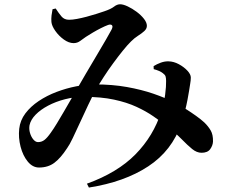

<svg xmlns="http://www.w3.org/2000/svg" viewBox="-20 -787 1040 877"><path d="M220 -744.8Q217.3 -731.8 215.4 -716.3Q213.6 -700.8 214.9 -686.3Q216.8 -668.4 232.6 -645.9Q248.4 -623.3 271.4 -606.6Q294.4 -590 316.4 -590Q333.2 -590 347 -600.5Q360.8 -610.9 372.3 -618.6Q386.8 -628.1 404.5 -638.5Q422.3 -649 440.7 -658.3Q459.1 -667.7 473.7 -673Q486.1 -677.2 491.5 -671.6Q496.9 -666.1 489.4 -651.4Q483.1 -639 464.3 -606.7Q445.6 -574.4 420.8 -532.7Q396.1 -491.1 371.3 -449Q346.4 -406.9 328.4 -374.9Q319.2 -359 304.3 -333.3Q289.4 -307.6 272.7 -278.7Q256 -249.8 240.1 -223.7Q224.2 -197.6 212.2 -181.1Q195.5 -157.2 182.8 -147.6Q170.2 -137.9 153.6 -137.9Q142.5 -137.9 132.3 -149.9Q122.2 -162 117 -179.8Q111.8 -197.7 114.9 -215.3Q120.3 -240.2 142.7 -263.2Q165.1 -286.1 199.7 -304.4Q234.4 -322.8 276.8 -333.7Q319.1 -344.6 364.1 -344.6Q442 -344.6 500.6 -332Q559.2 -319.5 603.3 -299.1Q647.4 -278.7 680.4 -255.8Q713.5 -232.9 739.7 -212.3Q781.4 -180.1 809.1 -151.8Q836.7 -123.5 857.8 -106.3Q878.9 -89.2 900.6 -89.2Q928.3 -89.2 940.2 -105.8Q952.2 -122.5 952.9 -141Q953.6 -171.7 942.4 -191.1Q931.1 -210.5 913 -227.9Q897.8 -241.9 875.5 -257.8Q853.2 -273.8 827.7 -289.9Q802.2 -306.1 776.5 -319Q734.7 -340.4 680.6 -359Q626.4 -377.6 559.9 -389.5Q493.4 -401.5 412.7 -401.5Q373 -401.5 327.5 -392.6Q282.1 -383.7 238.1 -367Q194.1 -350.3 156.9 -325.5Q119.7 -300.6 95.9 -269Q72.1 -237.3 67.8 -198.8Q63.4 -158 74 -116.9Q84.6 -75.9 106.9 -48.8Q129.1 -21.8 158.3 -21.8Q199.1 -21.8 227.8 -43Q256.5 -64.1 286.7 -110.4Q297.1 -124.5 312.3 -156.2Q327.5 -187.9 345.7 -227.7Q363.9 -267.4 382.7 -307.2Q401.5 -347 417.6 -376.3Q432.9 -403.3 453.7 -435.3Q474.4 -467.3 497.1 -498.2Q519.7 -529.1 541 -555.5Q562.4 -582 578.2 -597.4Q594 -613.3 610.8 -623.9Q627.5 -634.5 639.2 -645.1Q650.9 -655.8 650.9 -669.1Q650.9 -683.9 637.6 -701Q624.2 -718.1 604.1 -733.1Q584 -748 563.3 -757.8Q542.7 -767.5 528.6 -767.5Q514.7 -767.5 500.8 -756.6Q486.8 -745.7 456.7 -735.5Q440.3 -730 418.9 -723.1Q397.4 -716.3 374.9 -710.4Q352.4 -704.5 331.6 -700.6Q310.9 -696.7 295.6 -696.7Q273.6 -696.7 261 -711.7Q248.3 -726.7 234.4 -748.2ZM682.1 -471.2Q710.6 -463.6 723.9 -452.7Q733.9 -445.5 736.2 -438.1Q738.5 -430.8 738.7 -417.1Q739.3 -393.2 734.3 -354.2Q729.3 -315.3 716.3 -276.5Q680.9 -165.6 598.8 -82Q516.6 1.6 377.1 52L386.1 69.7Q548.2 44.4 657 -27.1Q765.8 -98.6 807.9 -222Q817.5 -250.8 824.7 -278.9Q831.9 -307.1 836.5 -331.6Q841.1 -356.2 843.6 -371.8Q845.6 -387.2 848.6 -403.4Q851.6 -419.7 851.6 -432.9Q851.6 -447.4 835.9 -464.3Q820.2 -481.1 796.9 -493.7Q773.7 -506.3 749.8 -506.8Q732.5 -507.4 714.4 -500.8Q696.3 -494.2 681.6 -484.9Z"/></svg>

Font: Noto Serif JP
Style: Regular
Weight: 200
Designer: Ryoko NISHIZUKA 西塚涼子 (kana & ideographs); Frank Grießhammer (Latin, Greek & Cyrillic); Wenlong ZHANG 张文龙 (bopomofo); San
Foundry: Adobe
Version: Version 2.001;hotconv 1.1.0;makeotfexe 2.6.0